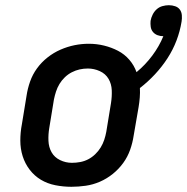

<svg xmlns="http://www.w3.org/2000/svg" viewBox="-20 -709 718 737"><path d="M254 8Q223 8 192.5 2Q162 -4 137 -19Q112 -34 94 -57.5Q76 -81 67 -109.5Q58 -138 58 -169.5Q58 -201 64 -232L82 -342Q86 -369 95.5 -396Q105 -423 122 -446.5Q139 -470 162.5 -488.5Q186 -507 212.5 -518.5Q239 -530 266 -535.5Q293 -541 321 -541Q351 -541 379.5 -534Q408 -527 433 -514Q458 -501 476.5 -479.5Q495 -458 504 -432Q538 -460 564.5 -495.5Q591 -531 607 -570Q595 -570 584.5 -574Q574 -578 567 -586.5Q560 -595 558.5 -606.5Q557 -618 558 -629Q560 -641 566 -653Q572 -665 581.5 -673.5Q591 -682 603.5 -685.5Q616 -689 628 -689Q641 -689 652.5 -685Q664 -681 670.5 -672Q677 -663 678 -650.5Q679 -638 677 -626Q671 -589 657.5 -553.5Q644 -518 623 -485.5Q602 -453 575 -424Q548 -395 517 -371Q518 -353 516.5 -334.5Q515 -316 512 -298L493 -188Q489 -161 479.5 -134Q470 -107 453 -83.5Q436 -60 413 -41.5Q390 -23 363.5 -11.5Q337 0 309 4Q281 8 254 8ZM256 -84Q272 -84 288 -87Q304 -90 318.5 -97.5Q333 -105 345.5 -117Q358 -129 366.5 -143Q375 -157 380 -172Q385 -187 388 -203L406 -313Q410 -338 409 -362.5Q408 -387 396.5 -406.5Q385 -426 363 -436Q341 -446 317 -446Q301 -446 285.5 -442.5Q270 -439 255.5 -431.5Q241 -424 229 -412.5Q217 -401 208.5 -387Q200 -373 195 -357.5Q190 -342 187 -327L169 -217Q165 -193 166 -168.5Q167 -144 178 -124.5Q189 -105 210.5 -94.5Q232 -84 256 -84Q256 -84 256 -84Q256 -84 256 -84Z"/></svg>

Font: Iosevka Curly Slab SmBdEx
Style: Italic
Weight: 600
Width: 7
Italic angle: -9°
Monospace: yes
Designer: Belleve Invis
Foundry: Belleve Invis
Version: Version 11.1.0; ttfautohint (v1.8.3)